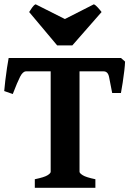

<svg xmlns="http://www.w3.org/2000/svg" viewBox="-20 -890 630 910"><path d="M572.8 -598.1Q572.3 -581.5 569.1 -554.2Q565.9 -526.9 561.5 -498.3Q557.1 -469.7 553.2 -449.2H511.7Q502.4 -494.6 497.3 -523.2Q492.2 -551.8 471.2 -551.8H335.9L350.1 -615.2H553.2ZM103.5 -551.8Q88.4 -551.8 75.4 -526.6Q62.5 -501.5 40.5 -444.3L0 -458.5Q1.5 -477.5 5.1 -508.1Q8.8 -538.6 13.2 -568.4Q17.6 -598.1 21 -615.2H229.5L233.4 -551.8ZM145 0V-40.5Q189.9 -49.8 205.1 -59.3Q220.2 -68.8 220.2 -75.7V-555.2Q220.2 -561 207.3 -564.5Q194.3 -567.9 159.2 -574.7V-615.2H426.8V-574.7Q394 -567.9 375.5 -564.9Q356.9 -562 356.9 -555.2V-75.7Q356.9 -69.3 372.1 -59.6Q387.2 -49.8 432.1 -40.5V0ZM322.8 -674.8H251L118.2 -833Q124 -842.3 132.3 -854.2Q140.6 -866.2 148.9 -869.6L287.6 -799.8L424.8 -869.6Q433.1 -866.2 443.8 -854.2Q454.6 -842.3 461.4 -833Z"/></svg>

Font: Gentium Book Plus
Style: Bold
Weight: 700
Designer: Victor Gaultney, Annie Olsen, Iska Routamaa, Becca Hirsbrunner
Foundry: SIL International
Version: Version 6.101